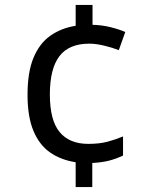

<svg xmlns="http://www.w3.org/2000/svg" viewBox="-20 -744 612 774"><path d="M353 -644Q391 -643 425.5 -634.5Q460 -626 485 -615L459 -542Q433 -552 400 -560Q367 -568 340 -568Q258 -568 219.5 -517.5Q181 -467 181 -363Q181 -259 220.5 -211.5Q260 -164 336 -164Q380 -164 412.5 -172.5Q445 -181 476 -194V-117Q449 -104 420 -96.5Q391 -89 352 -87V10H285V-90Q226 -99 182.5 -129Q139 -159 115 -216Q91 -273 91 -362Q91 -453 115 -511Q139 -569 183 -600Q227 -631 285 -640V-724H353Z"/></svg>

Font: TSCustom
Style: Regular
Weight: 400
Designer: Monotype Design Team
Foundry: Monotype Imaging Inc.
Version: Version 2.004; ttfautohint (v1.8.3) -l 8 -r 50 -G 200 -x 14 